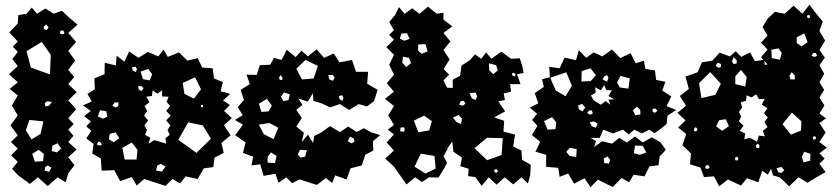

<svg xmlns="http://www.w3.org/2000/svg" viewBox="-20 -758 3532 810"><path d="M57 -18 31 -46 55 -75 27 -103 55 -131 26 -159 55 -187 24 -229 55 -271 30 -313 55 -355 21 -383 55 -411 18 -445 55 -479 32 -509 55 -539 34 -561 55 -583 19 -621 55 -659 57 -694 92 -700 114 -726 136 -700 171 -722 207 -700 241 -713 268 -687 307 -654 268 -619 301 -581 268 -543 297 -503 268 -463 293 -433 268 -403 304 -369 268 -335 301 -297 268 -259 291 -235 268 -211 290 -185 268 -159 303 -127 268 -95 294 -61 268 -27 257 11 223 -10 181 27 140 -10 106 18ZM175 -655 165 -646V-635L177 -631L185 -643ZM248 -629H235L233 -618L241 -613L252 -616ZM156 -581 92 -542 110 -473 191 -444 194 -527ZM199 -328 180 -331 169 -324 171 -309 187 -312ZM163 -246 104 -252 89 -208 113 -170 151 -193ZM223 -154 201 -143 198 -121 220 -115 238 -131ZM165 -109 143 -126 116 -109 127 -76 162 -78ZM197 -51 181 -60 171 -53 168 -39 187 -33Z M588 -3 557 25 536 -11 487 6 462 -40 409 -38 405 -90 369 -110 375 -151 344 -174 365 -206 344 -225 363 -246 335 -268 363 -290 330 -313 367 -330 349 -362 380 -381 378 -427 421 -445 422 -493 469 -482 472 -523 505 -498 525 -541 564 -514 604 -539 648 -520 670 -549 688 -518 735 -537 771 -502 814 -513 833 -473 877 -470 883 -427 920 -412 911 -373 951 -362 921 -334 950 -315 925 -290 958 -260 925 -230 953 -187 914 -155 924 -113 885 -93 880 -53 840 -48 814 -3 763 -14 740 16 708 -3 678 26ZM558 -467 551 -477 537 -474 540 -461 553 -454ZM606 -467 573 -456 583 -424 612 -419 622 -444ZM803 -432 751 -408 758 -362 798 -342 828 -381ZM578 -394 563 -395 565 -380 577 -374 586 -385ZM681 -152 678 -175 696 -189 687 -210 699 -229 681 -250 700 -270 681 -290 698 -311 683 -328 691 -350 664 -351V-377L644 -363L624 -377L621 -353L597 -350L611 -327L590 -311L601 -290L588 -270L605 -250L589 -229L600 -210L592 -189L614 -177L607 -152L632 -167ZM480 -326H464L454 -313L467 -304L479 -310ZM833 -317 827 -312 829 -306 835 -305 838 -311ZM428 -289 402 -293 393 -267 414 -257 433 -266ZM835 -229 774 -242 732 -168 809 -113 870 -173ZM468 -200 443 -193 439 -170 460 -158 483 -175ZM406 -156 396 -161 388 -149 400 -144 410 -146ZM560 -126 536 -157 496 -134 506 -85H556ZM678 -55 658 -67 644 -60 638 -39 663 -34Z M1243 -1 1212 15 1188 -10 1155 13 1142 -25 1092 -16 1078 -65 1041 -60 1048 -97 1005 -113 1016 -157 972 -188 1005 -232 971 -252 1004 -272 983 -306 1009 -336 995 -379 1034 -403 1020 -443 1063 -442 1076 -483 1120 -485 1136 -514 1168 -505 1190 -548 1227 -517 1252 -544 1279 -520 1316 -550 1347 -514 1388 -532 1413 -495 1465 -505 1482 -455H1533L1529 -405L1573 -379L1558 -331L1528 -309L1493 -319L1453 -294L1414 -319L1373 -305L1334 -323L1302 -332L1300 -365L1278 -329L1238 -343L1256 -315L1230 -295L1253 -260L1230 -224L1262 -198L1253 -158L1279 -190L1301 -155L1306 -185L1334 -198L1372 -226L1414 -201L1449 -224L1485 -201L1515 -217L1545 -200L1584 -188L1553 -162L1555 -123L1521 -105L1506 -60L1459 -48L1442 -1L1394 -18L1381 14L1355 -7L1317 22ZM1321 -480 1269 -505 1230 -468 1254 -423 1303 -427ZM1392 -431 1384 -442 1365 -441 1369 -423 1385 -417ZM1172 -431 1163 -441 1157 -430 1160 -422 1170 -420ZM1203 -360 1178 -368 1165 -350 1175 -332 1197 -335ZM1424 -356 1409 -353 1413 -340 1424 -332 1429 -345ZM1106 -341 1072 -320 1083 -286 1113 -288 1127 -312ZM1154 -219 1116 -239 1072 -232 1093 -192 1134 -171ZM1473 -173 1457 -182 1447 -162 1463 -153 1475 -160ZM1275 -124 1246 -126 1236 -106 1249 -93 1267 -97ZM1147 -100 1123 -115 1109 -96V-72L1140 -70Z M1642 -55 1605 -89 1642 -123 1611 -157 1642 -191 1616 -211 1642 -231 1618 -271 1642 -311 1604 -341 1642 -371 1612 -407 1642 -443 1622 -485 1642 -527 1610 -559 1642 -591 1622 -611 1642 -631 1622 -665 1647 -695 1663 -728 1687 -700 1719 -723 1750 -700 1786 -730 1822 -700 1851 -704V-675L1888 -647L1851 -619L1880 -583L1851 -547L1877 -507L1851 -467L1875 -443L1851 -419L1866 -389V-388L1890 -387V-422L1921 -438L1927 -481L1963 -505L1984 -529L2010 -510L2031 -537L2053 -510L2095 -540L2136 -510L2173 -512L2184 -477L2189 -450L2161 -445L2176 -403H2132L2136 -371L2105 -364L2110 -336L2082 -331L2111 -288L2065 -263L2107 -248L2104 -203L2153 -190L2145 -140L2180 -123L2182 -84L2219 -63L2217 -20L2207 16L2180 -10L2145 20L2109 -10L2075 21L2042 -10L2012 26L1985 -11L1955 -15L1957 -46L1922 -57L1929 -93L1893 -118L1888 -161L1868 -133L1851 -163L1869 -131L1851 -99L1866 -71L1851 -43L1830 -9L1790 -10L1760 10L1731 -10L1695 20ZM1697 -618 1673 -616 1667 -595 1686 -586 1708 -594ZM1775 -572 1744 -570V-544L1759 -531L1784 -541ZM1705 -514 1680 -519 1677 -494 1694 -475 1714 -492ZM2073 -483 2043 -491 2044 -461 2061 -445 2080 -461ZM2155 -446 2148 -451 2139 -448 2143 -438 2153 -436ZM1993 -352 1986 -368 1961 -364 1971 -343 1987 -336ZM1936 -333 1924 -331 1917 -317 1933 -312 1944 -322ZM1915 -273 1891 -262 1906 -243 1925 -235 1929 -257ZM1802 -247 1769 -270 1726 -249 1745 -200 1791 -208ZM1684 -221 1670 -220 1668 -204 1683 -202 1688 -212ZM2101 -175 2035 -177 1982 -133 2035 -82 2096 -104ZM1813 -100 1755 -110 1729 -55 1775 -26 1818 -47ZM2074 -45 2065 -42 2066 -32 2075 -29 2081 -37Z M2502 0 2471 32 2446 -6 2402 17 2377 -26 2341 -12 2335 -50 2284 -54V-105L2239 -118L2259 -160L2224 -188L2247 -227L2225 -252L2246 -278L2215 -304L2251 -322L2236 -365L2274 -391L2267 -424L2300 -432L2297 -476L2341 -470L2362 -515L2410 -504L2422 -546L2453 -514L2485 -537L2521 -520L2562 -549L2597 -513L2640 -534L2662 -491L2696 -502L2703 -467L2743 -461L2748 -421L2787 -413L2774 -376L2812 -351L2792 -310L2833 -294L2796 -270L2792 -234L2763 -211L2741 -196L2719 -211L2688 -195L2656 -211L2632 -191L2608 -211L2566 -195L2525 -211L2510 -176H2472L2495 -163L2486 -138L2521 -162L2562 -152L2592 -176L2625 -157L2659 -182L2692 -157L2730 -179L2767 -157L2789 -126L2763 -98L2758 -61L2720 -56L2699 -14L2653 -21L2634 11L2602 -7L2565 31ZM2494 -441 2471 -470 2434 -458 2433 -414 2472 -416ZM2393 -396 2369 -453 2301 -430 2325 -376 2366 -352ZM2541 -441 2530 -437 2522 -423 2541 -413 2547 -430ZM2637 -427 2598 -438 2583 -410 2595 -389 2631 -384ZM2515 -316 2535 -332 2555 -316 2547 -338 2571 -339 2547 -353 2561 -377 2538 -378 2529 -399 2515 -377 2491 -390 2493 -367 2473 -355 2484 -335ZM2436 -320 2419 -313 2422 -297 2437 -288 2449 -304ZM2681 -295 2666 -308 2650 -292 2660 -272 2682 -275ZM2745 -300 2733 -299V-287L2743 -282L2754 -291ZM2477 -292H2465L2457 -281L2469 -274L2481 -279ZM2309 -264 2275 -247 2290 -211 2323 -213 2327 -241ZM2486 -246 2468 -242 2477 -225 2494 -219 2501 -237ZM2691 -143 2659 -144 2654 -112 2679 -105 2707 -115ZM2413 -129 2384 -135 2369 -117 2383 -100 2411 -96ZM2543 -98 2527 -89 2529 -70 2549 -68 2554 -84Z M3051 -1 3014 28 2992 -14 2950 -11 2935 -51 2891 -65 2895 -111 2859 -145 2875 -193 2841 -220 2872 -250 2838 -282 2874 -312 2848 -353 2886 -383 2872 -435 2923 -453 2941 -495 2985 -502 3016 -536 3059 -520 3084 -542 3107 -518 3144 -537 3165 -500 3201 -505 3191 -517 3218 -549 3191 -578 3218 -608 3197 -644 3218 -679 3249 -708 3290 -700 3328 -734 3365 -700 3395 -738 3424 -700 3451 -667 3437 -627 3461 -587 3437 -547 3460 -515 3437 -483 3457 -447 3437 -411 3457 -379 3437 -347 3458 -313 3437 -279 3465 -259 3437 -239 3463 -199 3437 -159 3468 -135 3437 -111 3459 -89 3437 -67 3463 -32 3424 -10 3387 13 3349 -10 3309 28 3270 -10 3241 -18 3233 -46 3219 -21 3196 -38 3179 11 3131 -6 3106 25ZM3395 -694 3387 -695 3384 -687 3391 -680 3398 -686ZM3373 -617 3341 -601V-577L3361 -562L3387 -580ZM3278 -535 3264 -554 3234 -548 3236 -513 3270 -506ZM3422 -534H3411L3403 -523L3415 -518L3427 -522ZM3088 -504 3075 -517 3068 -499 3075 -488 3088 -490ZM3218 -486 3204 -502 3207 -484ZM3021 -488 3008 -494 2999 -481 3011 -472 3022 -476ZM3106 -463 3082 -436V-403L3124 -393L3130 -433ZM2976 -454 2929 -407 2939 -344 2998 -358 3021 -405ZM3333 -441 3320 -453 3310 -438 3315 -423H3333ZM3174 -160 3181 -186 3207 -183 3198 -206 3218 -222 3205 -243 3219 -262 3203 -281 3218 -302 3194 -316 3206 -341 3182 -340 3170 -360 3151 -347 3130 -356 3127 -333 3105 -326 3111 -304 3097 -286 3107 -266 3097 -246 3117 -228 3101 -206 3124 -195 3120 -170 3143 -177ZM3361 -246 3321 -283 3281 -234 3317 -190 3359 -207ZM3042 -255 3014 -251 3001 -225 3027 -206 3055 -226ZM2915 -222 2908 -214V-206L2917 -203L2923 -213ZM3417 -184 3409 -180 3411 -169 3421 -171 3423 -178ZM3184 -144 3178 -152 3169 -145 3171 -134 3183 -133ZM3399 -109 3373 -118 3363 -97 3370 -73 3398 -80ZM3095 -90 3090 -97 3081 -93 3082 -82 3093 -81ZM2967 -63 2956 -58V-48L2965 -45L2974 -51ZM3289 -40 3276 -54 3256 -48 3264 -30 3277 -29Z"/></svg>

Font: Rubik Gemstones
Style: Regular
Weight: 400
Designer: Hubert and Fischer, NaN
Foundry: Hubert and Fischer, NaN
Version: Version 2.200